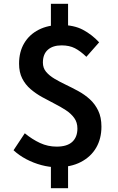

<svg xmlns="http://www.w3.org/2000/svg" viewBox="-20 -863 620 1007"><path d="M277 14Q239 14 197.5 3Q156 -8 118 -28Q80 -48 51 -75L110 -164Q149 -132 190 -113Q231 -94 277 -94Q332 -94 359 -119Q386 -144 386 -189Q386 -221 369.5 -244Q353 -267 325.5 -285Q298 -303 265.5 -319.5Q233 -336 200.5 -354Q168 -372 140.5 -395.5Q113 -419 96.5 -451.5Q80 -484 80 -529Q80 -591 107 -636.5Q134 -682 183 -707Q232 -732 297 -732Q368 -732 415.5 -706.5Q463 -681 500 -641L433 -565Q402 -595 373 -610Q344 -625 303 -625Q257 -625 231 -602Q205 -579 205 -535Q205 -506 222 -486Q239 -466 266 -450Q293 -434 325.5 -418.5Q358 -403 391 -385Q424 -367 451 -342.5Q478 -318 495 -283Q512 -248 512 -199Q512 -136 484.5 -88.5Q457 -41 404.5 -13.5Q352 14 277 14ZM247 124V-38H337V124ZM247 -689V-843H337V-689Z"/></svg>

Font: Noto Sans JP SemiBold
Style: Regular
Weight: 600
Designer: Ryoko NISHIZUKA  (kana, bopomofo & ideographs); Paul D. Hunt (Latin, Greek & Cyrillic); Sandoll Communications , Soo-you
Foundry: Adobe
Version: Version 2.004-H2;hotconv 1.0.118;makeotfexe 2.5.65603